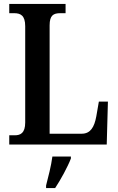

<svg xmlns="http://www.w3.org/2000/svg" viewBox="-20 -734 597 975"><path d="M27 0H522L528 -218H482L469 -143C459 -88 439 -55 395 -55H232V-605C232 -656 251 -667 286 -667H313V-714H27V-667H52C84 -667 108 -656 108 -601V-112C108 -58 84 -47 55 -47H27ZM214 208V221H260C288 179 324 113 340 71V61H246C240 108 225 165 214 208Z"/></svg>

Font: Noto Serif Armenian Condensed SemiBold
Style: Regular
Weight: 600
Width: 3
Designer: Monotype Design Team
Foundry: Monotype Imaging Inc.
Version: Version 2.008